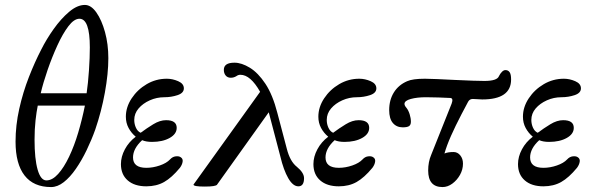

<svg xmlns="http://www.w3.org/2000/svg" viewBox="-20 -744 2403 778"><path d="M187 14Q116 14 79.5 -33Q43 -80 43 -170Q43 -236 58 -303Q73 -370 97 -431.5Q121 -493 147 -543Q168 -585 197.5 -626.5Q227 -668 260 -696Q293 -724 324 -724Q349 -724 370.5 -693.5Q392 -663 405.5 -614Q419 -565 419 -508Q419 -446 405 -369Q391 -292 366 -219Q351 -177 331 -135.5Q311 -94 287.5 -60Q264 -26 238.5 -6Q213 14 187 14ZM145 -366H331Q337 -407 340.5 -459Q344 -511 344 -552Q344 -668 302 -668Q280 -668 257 -637.5Q234 -607 212.5 -560Q191 -513 173 -461Q155 -409 145 -366ZM168 -13Q192 -13 215.5 -39Q239 -65 260 -109Q281 -153 297 -207Q313 -261 324 -316H133Q128 -292 124 -256.5Q120 -221 120 -178Q120 -100 132.5 -56.5Q145 -13 168 -13Z M573 11Q525 11 497.5 -13Q470 -37 470 -79Q470 -109 486 -139Q502 -169 530 -190Q512 -205 501 -225.5Q490 -246 490 -271Q490 -310 513.5 -345.5Q537 -381 574.5 -403Q612 -425 656 -425Q679 -425 702 -415Q725 -405 725 -386Q725 -367 699.5 -358.5Q674 -350 646 -350Q615 -350 587 -337.5Q559 -325 541.5 -304.5Q524 -284 524 -258Q524 -241 531 -226Q538 -211 550 -206Q574 -224 601 -240.5Q628 -257 653 -257Q696 -257 696 -226Q696 -201 667.5 -185Q639 -169 596 -169Q572 -169 556 -176Q519 -142 519 -106Q519 -64 573 -64Q600 -64 627.5 -73.5Q655 -83 669 -98Q679 -109 692 -110.5Q705 -112 712 -107Q722 -101 720 -88.5Q718 -76 709 -64Q676 -24 645 -6.5Q614 11 573 11Z M809 12Q764 12 764 4L1034 -372Q995 -441 954 -441Q945 -441 937 -435Q927 -429 915 -429Q902 -429 894.5 -438Q887 -447 887 -461Q887 -490 930 -490Q959 -490 992.5 -469.5Q1026 -449 1055.5 -404.5Q1085 -360 1104 -286L1142 -142Q1155 -90 1183 -68Q1212 -44 1212 -22Q1212 11 1189 11Q1167 11 1148 -22Q1129 -55 1116 -110L1069 -289L859 5Q856 8 844.5 10Q833 12 809 12Z M1353 11Q1305 11 1277.5 -13Q1250 -37 1250 -79Q1250 -109 1266 -139Q1282 -169 1310 -190Q1292 -205 1281 -225.5Q1270 -246 1270 -271Q1270 -310 1293.5 -345.5Q1317 -381 1354.5 -403Q1392 -425 1436 -425Q1459 -425 1482 -415Q1505 -405 1505 -386Q1505 -367 1479.5 -358.5Q1454 -350 1426 -350Q1395 -350 1367 -337.5Q1339 -325 1321.5 -304.5Q1304 -284 1304 -258Q1304 -241 1311 -226Q1318 -211 1330 -206Q1354 -224 1381 -240.5Q1408 -257 1433 -257Q1476 -257 1476 -226Q1476 -201 1447.5 -185Q1419 -169 1376 -169Q1352 -169 1336 -176Q1299 -142 1299 -106Q1299 -64 1353 -64Q1380 -64 1407.5 -73.5Q1435 -83 1449 -98Q1459 -109 1472 -110.5Q1485 -112 1492 -107Q1502 -101 1500 -88.5Q1498 -76 1489 -64Q1456 -24 1425 -6.5Q1394 11 1353 11Z M1773 14Q1715 14 1715 -53Q1715 -88 1727 -116L1810 -324Q1818 -346 1805 -347Q1783 -348 1758 -349Q1733 -350 1706 -350Q1670 -350 1644.5 -343Q1619 -336 1619 -323Q1619 -316 1627 -307Q1635 -297 1640 -281Q1645 -265 1645 -251Q1645 -238 1637.5 -233Q1630 -228 1612 -228Q1587 -228 1572 -245.5Q1557 -263 1557 -298Q1557 -339 1576 -369.5Q1595 -400 1630 -415Q1641 -420 1659 -422.5Q1677 -425 1702 -425Q1720 -425 1752 -423.5Q1784 -422 1825 -420Q1869 -418 1897 -417Q1925 -416 1943 -416Q1995 -416 2002 -436Q2007 -446 2014 -453Q2021 -460 2028 -460Q2039 -460 2045 -451.5Q2051 -443 2051 -422Q2051 -341 1934 -341Q1923 -341 1915 -342Q1907 -343 1896 -343Q1883 -343 1877 -332L1850 -281Q1825 -233 1807.5 -193.5Q1790 -154 1781 -122Q1795 -128 1818 -128Q1834 -128 1845 -114.5Q1856 -101 1856 -81Q1856 -57 1844 -35.5Q1832 -14 1813 0Q1794 14 1773 14Z M2182 11Q2134 11 2106.5 -13Q2079 -37 2079 -79Q2079 -109 2095 -139Q2111 -169 2139 -190Q2121 -205 2110 -225.5Q2099 -246 2099 -271Q2099 -310 2122.5 -345.5Q2146 -381 2183.5 -403Q2221 -425 2265 -425Q2288 -425 2311 -415Q2334 -405 2334 -386Q2334 -367 2308.5 -358.5Q2283 -350 2255 -350Q2224 -350 2196 -337.5Q2168 -325 2150.5 -304.5Q2133 -284 2133 -258Q2133 -241 2140 -226Q2147 -211 2159 -206Q2183 -224 2210 -240.5Q2237 -257 2262 -257Q2305 -257 2305 -226Q2305 -201 2276.5 -185Q2248 -169 2205 -169Q2181 -169 2165 -176Q2128 -142 2128 -106Q2128 -64 2182 -64Q2209 -64 2236.5 -73.5Q2264 -83 2278 -98Q2288 -109 2301 -110.5Q2314 -112 2321 -107Q2331 -101 2329 -88.5Q2327 -76 2318 -64Q2285 -24 2254 -6.5Q2223 11 2182 11Z"/></svg>

Font: Junicode SmExp
Style: Italic
Weight: 400
Width: 6
Italic angle: -11°
Designer: Peter S. Baker
Version: Version 2.205; ttfautohint (v1.8.4)